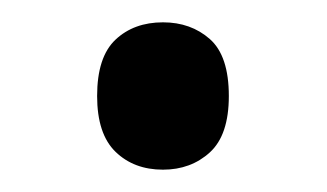

<svg xmlns="http://www.w3.org/2000/svg" viewBox="-20 -438 293 172"><path d="M67 -352Q67 -387 83.5 -402.5Q100 -418 126 -418Q151 -418 168 -403Q185 -388 185 -352Q185 -317 168 -301.5Q151 -286 126 -286Q100 -286 83.5 -302Q67 -318 67 -352Z"/></svg>

Font: Noto Sans Sinhala SemiCondensed
Style: Regular
Weight: 400
Width: 4
Designer: Jelle Bosma - Monotype Design Team
Foundry: Monotype Imaging Inc.
Version: Version 2.006; ttfautohint (v1.8.4.7-5d5b)